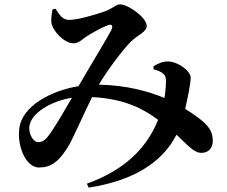

<svg xmlns="http://www.w3.org/2000/svg" viewBox="-20 -788 1040 878"><path d="M682 -485V-471C701 -466 714 -461 724 -453C737 -443 738 -435 739 -417C739 -398 737 -370 732 -340C655 -372 557 -398 432 -401C474 -471 541 -560 578 -597C609 -628 651 -642 651 -669C651 -708 566 -768 529 -768C510 -768 496 -749 457 -735C413 -720 335 -697 296 -697C266 -697 253 -719 234 -748L220 -745C217 -727 213 -705 215 -686C218 -650 272 -590 316 -590C339 -590 357 -608 372 -619C400 -637 444 -662 474 -673C491 -679 499 -671 489 -651C474 -619 390 -483 339 -394C217 -374 80 -305 68 -199C58 -116 100 -22 158 -22C213 -22 247 -48 287 -110C310 -144 360 -262 401 -344C552 -337 640 -287 703 -240C651 -110 548 -9 377 52L386 70C579 40 719 -38 787 -172C838 -125 866 -89 901 -89C938 -89 952 -116 953 -141C954 -182 937 -205 913 -228C893 -246 861 -269 827 -290C835 -323 840 -353 844 -372C847 -392 852 -415 852 -433C852 -462 797 -505 750 -507C726 -508 701 -497 682 -485ZM309 -341C280 -290 236 -216 212 -181C190 -149 176 -138 154 -138C131 -138 108 -180 115 -215C126 -271 210 -325 309 -341Z"/></svg>

Font: Noto Serif CJK HK
Style: Bold
Weight: 700
Designer: Ryoko NISHIZUKA 西塚涼子 (kana & ideographs); Frank Grießhammer (Latin, Greek & Cyrillic); Wenlong ZHANG 张文龙 (bopomofo); San
Foundry: Adobe
Version: Version 2.001;hotconv 1.1.0;makeotfexe 2.6.0